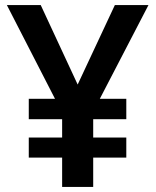

<svg xmlns="http://www.w3.org/2000/svg" viewBox="-20 -734 612 754"><path d="M285 -402 431 -714H563L372 -346H476V-266H346V-194H476V-115H346V0H224V-115H93V-194H224V-266H93V-346H196L7 -714H140Z"/></svg>

Font: Noto Sans Adlam Unjoined SemiBold
Style: Regular
Weight: 600
Version: Version 3.001